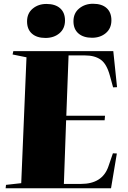

<svg xmlns="http://www.w3.org/2000/svg" viewBox="-20 -1002 680 1022"><path d="M121 -697 47 -712 51 -730H583L603 -538L582 -537L565 -599Q548 -662 516 -684.5Q484 -707 433 -707H345L333 -386H539L537 -362H332L320 -23H411Q525 -23 557 -116L581 -186L602 -185L571 0H10L12 -18L93 -27ZM371 -889Q371 -932 401.5 -957Q432 -982 475 -982Q522 -982 547.5 -959Q573 -936 573 -894Q573 -851 543.5 -826Q514 -801 470 -801Q424 -801 397.5 -824Q371 -847 371 -889ZM124 -888Q124 -931 154 -956Q184 -981 227 -981Q274 -981 300 -958Q326 -935 326 -893Q326 -850 296.5 -825Q267 -800 222 -800Q176 -800 150 -823Q124 -846 124 -888Z"/></svg>

Font: Literata 72pt Black
Style: Italic
Weight: 900
Italic angle: -2°
Designer: Latin by Veronika Burian and Jose Scaglione. Greek by Irene Vlachou. Cyrillic by Vera Evstafieva
Foundry: TypeTogether
Version: Version 3.002